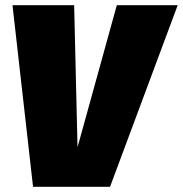

<svg xmlns="http://www.w3.org/2000/svg" viewBox="-20 -718 703 738"><path d="M663 -698 403 0H107L28 -698H265L278 -152L429 -698Z"/></svg>

Font: Fira Sans Ultra
Style: Italic
Weight: 950
Italic angle: -8°
Designer: Carrois Corporate & Edenspiekermann AG
Foundry: Carrois Corporate GbR & Edenspiekermann AG
Version: Version 4.203;PS 004.203;hotconv 1.0.88;makeotf.lib2.5.64775